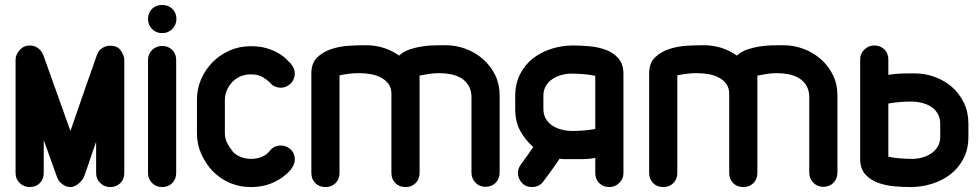

<svg xmlns="http://www.w3.org/2000/svg" viewBox="-20 -747 3956 777"><path d="M43 -504Q43 -526 59.5 -544.5Q76 -563 101 -563Q119 -563 133.5 -552.5Q148 -542 155 -525L265 -217L318 -370L372 -524Q378 -542 393 -552Q408 -562 426 -562Q454 -562 467 -545Q480 -528 483 -509V-47Q483 -22 467 -6Q451 10 426 10Q403 10 386 -6Q369 -22 369 -47V-173Q356 -138 344 -101Q332 -64 319 -29Q311 -14 295.5 -2Q280 10 265 10Q248 10 233 -1Q218 -12 212 -27L157 -180V-47Q157 -22 141 -6Q125 10 100 10Q77 10 60 -6Q43 -22 43 -47Z M579 -670Q579 -695 595 -711Q611 -727 636 -727Q661 -727 677.5 -711Q694 -695 694 -670Q694 -647 677.5 -630Q661 -613 636 -613Q611 -613 595 -630Q579 -647 579 -670ZM579 -504Q579 -529 596 -545Q613 -561 636 -561Q661 -561 677 -545Q693 -529 693 -504V-47Q693 -22 677 -6Q661 10 636 10Q613 10 596 -6Q579 -22 579 -47Z M1073 -138Q1089 -158 1116 -158Q1137 -158 1152 -146Q1173 -129 1173 -102Q1173 -81 1158 -63H1159Q1129 -28 1087.5 -9Q1046 10 995 10Q950 10 911 -6.5Q872 -23 841 -54Q812 -85 794.5 -124Q777 -163 777 -208V-342Q777 -389 794.5 -428Q812 -467 841 -496Q870 -525 909 -542.5Q948 -560 995 -560Q1031 -560 1058.5 -552Q1086 -544 1105.5 -532.5Q1125 -521 1138 -508.5Q1151 -496 1159 -487H1158Q1173 -470 1173 -449Q1173 -438 1168 -426Q1163 -414 1153 -406Q1136 -392 1116 -392Q1105 -392 1093.5 -396.5Q1082 -401 1074 -411Q1073 -412 1071.5 -413Q1070 -414 1069 -416Q1060 -425 1042 -435.5Q1024 -446 995 -446Q951 -446 921 -416Q907 -402 898.5 -382.5Q890 -363 890 -342V-208Q890 -187 899 -169Q908 -151 922 -134H921Q951 -104 997 -104Q1019 -104 1039 -112Q1059 -120 1073 -138Z M1354 -47Q1354 -22 1338 -6Q1322 10 1297 10Q1272 10 1256 -6Q1240 -22 1240 -47V-450Q1240 -492 1264 -515Q1288 -538 1322.5 -549Q1357 -560 1394.5 -562Q1432 -564 1460 -564Q1536 -564 1595 -522Q1612 -538 1636.5 -546.5Q1661 -555 1687 -559Q1713 -563 1738 -563.5Q1763 -564 1783 -564Q1826 -564 1865.5 -549Q1905 -534 1935.5 -507Q1966 -480 1984 -443Q2002 -406 2002 -361V-49Q2002 -24 1986 -7.5Q1970 9 1944 9Q1921 9 1904.5 -7.5Q1888 -24 1888 -49V-360Q1886 -386 1874.5 -403.5Q1863 -421 1845 -431.5Q1827 -442 1804 -446.5Q1781 -451 1757 -451Q1737 -451 1717 -448Q1697 -445 1678 -441V-47Q1678 -22 1662 -6Q1646 10 1621 10Q1596 10 1580 -6Q1564 -22 1564 -47V-367Q1564 -391 1552.5 -407Q1541 -423 1522 -433Q1503 -443 1480 -447Q1457 -451 1433 -451Q1412 -451 1392 -448.5Q1372 -446 1354 -442Z M2065 -359Q2065 -408 2084.5 -446.5Q2104 -485 2136.5 -510.5Q2169 -536 2211.5 -549.5Q2254 -563 2299 -563Q2328 -563 2363.5 -560Q2399 -557 2430 -546Q2461 -535 2482 -511.5Q2503 -488 2503 -448V-46Q2503 -23 2486 -6.5Q2469 10 2446 10Q2421 10 2405 -6Q2389 -22 2389 -47V-108Q2362 -103 2333 -103H2283H2263Q2254 -103 2245 -105L2213 -59L2180 -14Q2163 10 2132 10Q2107 10 2091.5 -7.5Q2076 -25 2076 -48Q2076 -64 2087 -80L2113 -116L2138 -152Q2105 -181 2085 -218Q2065 -255 2065 -306ZM2179 -307Q2179 -283 2189.5 -265.5Q2200 -248 2217 -237.5Q2234 -227 2255 -222Q2276 -217 2297 -217Q2318 -217 2342.5 -219Q2367 -221 2389 -225V-440Q2368 -445 2341 -447Q2314 -449 2293 -449Q2272 -449 2252 -443.5Q2232 -438 2215.5 -427Q2199 -416 2189 -399Q2179 -382 2179 -359Z M2721 -47Q2721 -22 2705 -6Q2689 10 2664 10Q2639 10 2623 -6Q2607 -22 2607 -47V-450Q2607 -492 2631 -515Q2655 -538 2689.5 -549Q2724 -560 2761.5 -562Q2799 -564 2827 -564Q2903 -564 2962 -522Q2979 -538 3003.5 -546.5Q3028 -555 3054 -559Q3080 -563 3105 -563.5Q3130 -564 3150 -564Q3193 -564 3232.5 -549Q3272 -534 3302.5 -507Q3333 -480 3351 -443Q3369 -406 3369 -361V-49Q3369 -24 3353 -7.5Q3337 9 3311 9Q3288 9 3271.5 -7.5Q3255 -24 3255 -49V-360Q3253 -386 3241.5 -403.5Q3230 -421 3212 -431.5Q3194 -442 3171 -446.5Q3148 -451 3124 -451Q3104 -451 3084 -448Q3064 -445 3045 -441V-47Q3045 -22 3029 -6Q3013 10 2988 10Q2963 10 2947 -6Q2931 -22 2931 -47V-367Q2931 -391 2919.5 -407Q2908 -423 2889 -433Q2870 -443 2847 -447Q2824 -451 2800 -451Q2779 -451 2759 -448.5Q2739 -446 2721 -442Z M3899 -194Q3899 -144 3879.5 -106Q3860 -68 3827.5 -42.5Q3795 -17 3752.5 -3.5Q3710 10 3665 10Q3636 10 3600.5 7Q3565 4 3534 -7Q3503 -18 3482 -41Q3461 -64 3461 -105V-507Q3461 -530 3478 -546.5Q3495 -563 3518 -563Q3543 -563 3559 -547Q3575 -531 3575 -506V-444Q3603 -449 3631 -449.5Q3659 -450 3681 -450Q3724 -450 3763.5 -435.5Q3803 -421 3833 -394.5Q3863 -368 3881 -330.5Q3899 -293 3899 -247ZM3785 -246Q3785 -270 3774.5 -287.5Q3764 -305 3747.5 -315.5Q3731 -326 3709.5 -331Q3688 -336 3667 -336Q3646 -336 3621.5 -334Q3597 -332 3575 -328V-113Q3596 -108 3623 -106Q3650 -104 3671 -104Q3692 -104 3712 -109.5Q3732 -115 3748.5 -126Q3765 -137 3775 -154Q3785 -171 3785 -194Z"/></svg>

Font: VDS
Style: Bold
Weight: 700
Designer: artmaker
Foundry: artmaker
Version: Version 1.000 2009 initial release